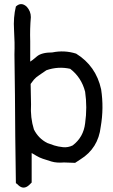

<svg xmlns="http://www.w3.org/2000/svg" viewBox="-20 -781 540 915"><path d="M55.7 -750Q81.1 -773.4 107.4 -749Q127 -727.5 127 -699.2Q122.1 -642.6 124 -585Q124 -535.2 124 -487.3Q132.8 -492.2 155.3 -511.7Q177.7 -531.2 229.5 -531.2Q287.1 -543 342.8 -525.4Q437.5 -466.8 461.9 -355.5Q475.6 -266.6 460 -176.8Q448.2 -74.2 363.3 -21.5Q350.6 -12.7 337.9 -4.9Q311.5 -5.9 285.2 -6.8Q250 -3.9 225.6 -11.2Q201.2 -18.6 184.1 -24.4Q167 -30.3 154.3 -38.1Q141.6 -45.9 130.9 -51.8V18.6V88.9Q124 95.7 119.1 100.6Q92.8 125 67.4 101.6Q62.5 95.7 55.7 91.8Q53.7 -21.5 52.7 -132.8Q51.8 -328.1 48.8 -521.5Q50.8 -578.1 46.9 -638.2Q43 -698.2 55.7 -750ZM314.5 -453.1Q256.8 -465.8 201.2 -446.3Q184.6 -434.6 167.5 -423.3Q150.4 -412.1 141.1 -400.9Q131.8 -389.6 126 -380.9Q127 -332 127.9 -283.2Q124 -220.7 141.6 -164.1Q163.1 -121.1 205.1 -99.6Q219.7 -93.8 238.3 -87.9Q256.8 -82 280.3 -79.6Q303.7 -77.1 326.2 -87.9Q377.9 -127 385.7 -193.4Q396.5 -269.5 385.7 -343.8Q368.2 -412.1 314.5 -453.1Z"/></svg>

Font: NaikaiFont
Style: Regular
Weight: 400
Version: Version 1.67